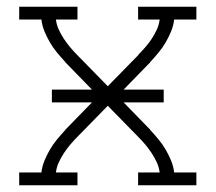

<svg xmlns="http://www.w3.org/2000/svg" viewBox="-20 -550 640 570"><path d="M37 0V-38H103Q105 -56 112 -73Q119 -90 128 -105.5Q137 -121 148.5 -135Q160 -149 172 -162L173 -163Q174 -165 175.5 -166.5Q177 -168 179 -170L253 -246H134V-284H253L179 -360Q177 -362 175.5 -363.5Q174 -365 173 -367L172 -368Q160 -381 148.5 -395Q137 -409 128 -424.5Q119 -440 112 -457Q105 -474 103 -492H37V-530H210V-492H146Q148 -476 154.5 -462Q161 -448 169.5 -435Q178 -422 188 -410Q198 -398 209 -387L300 -294L391 -387Q391 -387 391 -387Q391 -387 391 -387V-388Q402 -399 412 -410.5Q422 -422 430.5 -435Q439 -448 445.5 -462Q452 -476 454 -492H390V-530H563V-492H497Q495 -474 488 -457Q481 -440 472 -424.5Q463 -409 451.5 -395Q440 -381 428 -368L427 -367Q426 -365 424.5 -363.5Q423 -362 421 -360L347 -284H466V-246H347L421 -170Q423 -168 424.5 -166.5Q426 -165 427 -163L428 -162Q440 -149 451.5 -135Q463 -121 472 -105.5Q481 -90 488 -73Q495 -56 497 -38H563V0H390V-38H454Q452 -54 445.5 -68Q439 -82 430.5 -95Q422 -108 412 -120Q402 -132 391 -143L300 -236L209 -143Q198 -132 188 -120Q178 -108 169.5 -95Q161 -82 154.5 -68Q148 -54 146 -38H210V0Z"/></svg>

Font: Iosevka Curly Slab XLtEx
Style: Regular
Weight: 200
Width: 7
Monospace: yes
Designer: Belleve Invis
Foundry: Belleve Invis
Version: Version 11.1.0; ttfautohint (v1.8.3)